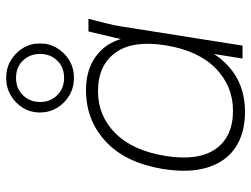

<svg xmlns="http://www.w3.org/2000/svg" viewBox="-116 -691 815 623"><g transform="rotate(-90 291.5 -379.5)"><path d="M240 8Q171 8 124.5 -23Q78 -54 59.5 -114Q41 -174 55 -260Q75 -380 144 -444Q213 -508 311 -508Q381 -508 426.5 -471Q472 -434 482 -369H470L501 -500H542Q535 -472 528 -445Q521 -418 517 -392L455 0H413L434 -131H448Q420 -66 367 -29Q314 8 240 8ZM244 -31Q324 -31 381.5 -87.5Q439 -144 456 -250Q473 -356 432 -412.5Q391 -469 307 -469Q227 -469 170.5 -412.5Q114 -356 97 -250Q80 -144 119.5 -87.5Q159 -31 244 -31ZM350 -547Q319 -547 293.5 -562Q268 -577 253 -602Q238 -627 238 -657Q238 -688 253 -712.5Q268 -737 293.5 -752Q319 -767 350 -767Q382 -767 407 -752Q432 -737 447 -712.5Q462 -688 462 -657Q462 -627 447 -602Q432 -577 407 -562Q382 -547 350 -547ZM350 -579Q385 -579 406.5 -601.5Q428 -624 428 -657Q428 -690 406.5 -712.5Q385 -735 350 -735Q316 -735 294 -712.5Q272 -690 272 -657Q272 -624 294 -601.5Q316 -579 350 -579Z"/></g></svg>

Font: Mulish ExtraLight
Style: Italic
Weight: 200
Italic angle: -9°
Designer: Vernon Adams
Foundry: Vernon Adams
Version: Version 3.603